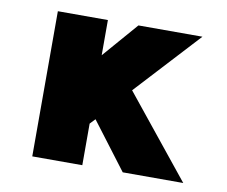

<svg xmlns="http://www.w3.org/2000/svg" viewBox="-62 -574 767 650"><g transform="rotate(10 322.0 -249.5)"><path d="M259 -143 276 -161 398 0H606L381 -279L584 -499H364L259 -378V-499H87V0H259Z"/></g></svg>

Font: Maven Pro
Style: Black
Weight: 900
Designer: Joe Prince
Foundry: Joe Prince
Version: Version 1.003